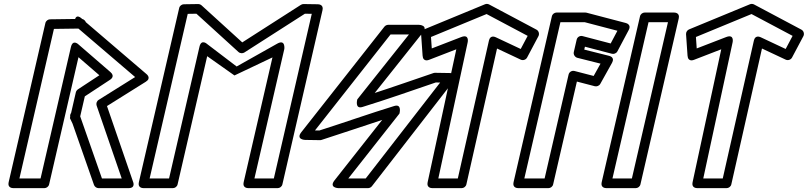

<svg xmlns="http://www.w3.org/2000/svg" viewBox="-20 -950 4186 995"><path d="M342.3 -338 356 -309.1 467.1 8.3C470.1 16.8 479.6 25 490.7 25H645.9C684.5 25 669.5 -8.1 669.5 -8.1L534.4 -400.4L735.7 -526.4C765.7 -545.1 740.2 -565.3 738.7 -566.5L424.8 -835.1C422.9 -840.7 416.1 -849.4 406.3 -851.6L404.7 -853C375.6 -879.7 369.5 -851.7 369.5 -851.7L239.2 -849.9C228.9 -849.8 217.9 -842.1 215.2 -830.5L24.8 -5.6C18.2 23 43 25 49.1 25H210.1C220.9 25 231.8 17.2 234.5 5.6L386.7 -653.6L494.9 -560L383.8 -486.9C379.5 -484.1 374.6 -478.1 373.1 -471.7L348.5 -364.8C344.9 -360 342.3 -352.3 343.8 -344.6ZM480.7 -403 610.8 -25H508.4L396.5 -344.5C395.9 -346.2 395.6 -346.9 395.6 -346.9L419.6 -450.7L550 -536.4C552.3 -537.9 578.4 -553.9 552.6 -576.2L388 -718.6C388 -718.6 357.6 -749.9 347.3 -705.3L190.2 -25H80.6L259.5 -800.2L386.4 -801.9C483.8 -718.6 582.5 -634.3 680.3 -550.7L491.1 -432.3C481 -426 477.2 -413.1 480.7 -403Z M1195 -559 1392 -652.5 1242.7 -5.6C1236.1 23 1260.9 25 1267 25H1419C1429.8 25 1440.7 17.1 1443.4 5.6L1651.3 -897.3C1657.8 -925.2 1633.8 -927.8 1627.4 -927.9L1553.4 -929C1549.4 -929.1 1543.7 -927.7 1539.5 -925.1L1235.5 -730.3L1024.3 -922.5C1020.6 -925.9 1013.5 -929.1 1007 -929L932.5 -927.9C922.3 -927.7 911.2 -920.1 908.6 -908.5L699.6 -5.6C693 23 717.9 25 724 25H876C886.7 25 897.7 17.2 900.3 5.6L1053.7 -658.8ZM1206.4 -605.4 1053.2 -722C1053.2 -722 1023.4 -749.8 1013.7 -707.8L856.1 -25H755.4L952.9 -878.2L997.9 -878.9L1216 -680.4C1224.8 -672.5 1238.3 -672.7 1246.3 -677.9L1560.1 -878.9L1595.7 -878.4L1399.1 -25H1298.5L1453.5 -696.5C1453.5 -696.5 1460 -748.2 1416.9 -723.9Z M1612.3 -274.1 2003.9 -771.4H2099.3L1831.7 -435.2C1831.7 -435.2 1816.9 -382.9 1858.6 -395.7C1988.3 -435.7 2114.1 -480.3 2238.2 -522.6L2261 -522.3L1875.1 -25H1784.9L2050 -361.3C2050 -361.3 2064.8 -413.5 2023.1 -400.7C1892.8 -360.6 1768.4 -316.3 1634.8 -273.7ZM1541.8 -265.3C1511.3 -226.5 1561 -224.9 1561 -224.9L1638.2 -223.7C1640.7 -223.6 1644.1 -224.1 1646.8 -225.1C1647.8 -225.4 1647 -225.1 1648 -225.5C1756.1 -259.9 1858.1 -295.4 1960.5 -328.5L1713.7 -15.5C1683.1 23.4 1733.4 25 1733.4 25H1887.4C1893.6 25 1902.2 21.6 1907.1 15.3L2331.2 -531.2C2361.4 -570.1 2311.8 -571.5 2311.8 -571.5L2234.6 -572.7C2232.2 -572.7 2228.8 -572.3 2226 -571.3L2224.6 -570.8C2123.4 -536.4 2025.1 -501.7 1921.9 -468.2L2170.7 -780.8C2201.6 -819.6 2151.2 -821.4 2151.2 -821.4H1991.7C1985.6 -821.4 1977 -818.1 1972.1 -811.8Z M2513.9 -740 2352.5 -25H2251.5L2403.3 -729.2C2403.3 -729.2 2414.9 -775.2 2369.8 -757.8L2217.6 -699L2213.5 -758.3L2501.6 -877.2L2714.5 -764.1L2678.5 -696.2L2548.9 -757.1C2543.2 -759.8 2520.3 -768.2 2513.9 -740ZM2555.8 -698.6 2678.8 -640.8C2689.8 -635.6 2705.1 -639.7 2711.5 -651.7L2770.4 -762.7C2776.3 -773.7 2772.6 -789.8 2760 -796.5L2514.7 -926.9C2508.4 -930.2 2500.3 -930.8 2493.4 -927.9L2177.7 -797.6C2169 -794 2161.6 -783.9 2162.3 -772.8L2170 -661.7C2172.4 -626.6 2202 -639.4 2203.9 -640.1L2344.7 -694.5L2196.1 -5.3C2190 22.8 2214.1 25 2220.5 25H2372.5C2383.4 25 2394.3 17 2396.9 5.5Z M3144.7 -724.7 2999.1 -762.9C2986.2 -766.3 2971.7 -758.9 2968.4 -744.3L2953.6 -680.3C2950.4 -666.3 2960.6 -653.3 2971.9 -650.4L3092.1 -620.2L3056.5 -556.4L2957.3 -582.1C2944.4 -585.5 2930 -578 2926.6 -563.6L2802.3 -25H2697.2L2884.2 -835H3010.1L3179.6 -790.6ZM3151.1 -671.4C3161.4 -668.7 3174 -673.4 3179.5 -683.8L3238.5 -795C3252.4 -821.2 3228.6 -829.4 3222.8 -830.9L3019.6 -884.2C3018 -884.6 3015.4 -885 3013.3 -885H2864.3C2853.6 -885 2842.6 -877.2 2840 -865.6L2641.4 -5.6C2634.8 23 2659.7 25 2665.8 25H2822.2C2832.9 25 2843.9 17.2 2846.5 5.6L2969.6 -527.3L3062.6 -503.1C3072.2 -500.7 3085 -504.8 3090.8 -515.2L3151.7 -624.4C3168 -653.6 3138.9 -660 3135.9 -660.8L3007.8 -693L3011.3 -708Z M3254.6 -25H3153.9L3340.9 -835H3441.6ZM3274.5 25C3285.3 25 3296.2 17.2 3298.9 5.6L3497.4 -854.4C3504 -883 3479.2 -885 3473 -885H3321C3310.3 -885 3299.3 -877.2 3296.7 -865.6L3098.1 -5.6C3091.5 23 3116.4 25 3122.5 25Z M3886.9 -740 3725.5 -25H3624.5L3776.3 -729.2C3776.3 -729.2 3787.9 -775.2 3742.8 -757.8L3590.6 -699L3586.5 -758.3L3874.6 -877.2L4087.5 -764.1L4051.5 -696.2L3921.9 -757.1C3916.2 -759.8 3893.3 -768.2 3886.9 -740ZM3928.8 -698.6 4051.8 -640.8C4062.8 -635.6 4078.1 -639.7 4084.5 -651.7L4143.4 -762.7C4149.3 -773.7 4145.6 -789.8 4133 -796.5L3887.7 -926.9C3881.4 -930.2 3873.3 -930.8 3866.4 -927.9L3550.7 -797.6C3542 -794 3534.6 -783.9 3535.3 -772.8L3543 -661.7C3545.4 -626.6 3575 -639.4 3576.9 -640.1L3717.7 -694.5L3569.1 -5.3C3563 22.8 3587.1 25 3593.5 25H3745.5C3756.4 25 3767.3 17 3769.9 5.5Z"/></svg>

Font: Stormning Aesir
Style: Bold
Weight: 400
Designer: Robert Jablonski, Mew Too
Foundry: Cannot Into Space Fonts
Version: Version 0.90